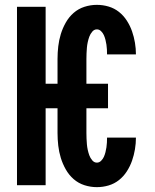

<svg xmlns="http://www.w3.org/2000/svg" viewBox="-20 -763 640 791"><path d="M379 8Q353 8 328 0Q303 -8 283.5 -25Q264 -42 251 -65Q238 -88 230.5 -112.5Q223 -137 220 -163Q217 -189 217 -215V-317H168V0H50V-735H168V-418H217V-520Q217 -546 220 -572Q223 -598 230.5 -622.5Q238 -647 251 -670Q264 -693 283.5 -710Q303 -727 328 -735Q353 -743 379 -743Q404 -743 427.5 -736Q451 -729 470 -714Q489 -699 502.5 -678Q516 -657 524 -634Q532 -611 536 -587Q540 -563 540 -539H421Q421 -549 420.5 -559Q420 -569 418.5 -579Q417 -589 414.5 -599Q412 -609 408 -618Q404 -627 396.5 -634.5Q389 -642 379 -642Q368 -642 360 -632.5Q352 -623 348 -612Q344 -601 341.5 -589.5Q339 -578 338 -566.5Q337 -555 336.5 -543Q336 -531 336 -520V-418H425V-317H336V-215Q336 -204 336.5 -192Q337 -180 338 -168.5Q339 -157 341.5 -145.5Q344 -134 348 -123Q352 -112 360 -102.5Q368 -93 379 -93Q389 -93 396.5 -100.5Q404 -108 408 -117Q412 -126 414.5 -136Q417 -146 418.5 -156Q420 -166 420.5 -176Q421 -186 421 -196H540Q540 -172 536 -148Q532 -124 524 -101Q516 -78 502.5 -57Q489 -36 470 -21Q451 -6 427.5 1Q404 8 379 8Z"/></svg>

Font: Iosevka Fixed Extended
Style: Bold
Weight: 700
Width: 7
Monospace: yes
Designer: Belleve Invis
Foundry: Belleve Invis
Version: Version 24.1.1; ttfautohint (v1.8.4)